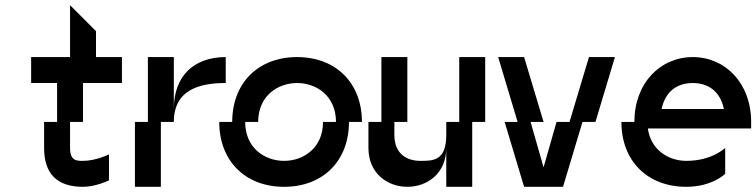

<svg xmlns="http://www.w3.org/2000/svg" viewBox="-20 -720 2915 740"><path d="M300 0C350 0 400 -25 400 -25V-125C400 -125 350 -100 300 -100C275 -100 250 -100 250 -150V-250H300V-400H450V-500H350V-600L250 -700V-500H100V-400H200V-250H150V-150C150 -50 200 0 300 0Z M550 -250H500V0H600V-250H650C650 -375 750 -400 850 -400V-500C725 -500 650 -425 650 -300V-500H550Z M875 -250H825C825 -100 925 0 1075 0C1225 0 1325 -100 1325 -250H1375C1375 -400 1275 -500 1125 -500C975 -500 875 -400 875 -250ZM925 -250H975C975 -350 1050 -400 1125 -400C1200 -400 1275 -350 1275 -250H1225C1225 -150 1150 -100 1075 -100C1000 -100 925 -150 925 -250Z M1450 -250H1400V-150C1400 -50 1475 0 1550 0C1625 0 1700 -50 1700 -150V0H1800V-250H1850V-500H1750V-250H1700V-200C1700 -100 1650 -100 1600 -100C1550 -100 1500 -125 1500 -200V-250H1550V-500H1450Z M1975 -250H1925L2000 0H2150L2225 -250H2275L2350 -500H2250L2175 -250H2125L2075 -75L2025 -250H2075L2000 -500H1900Z M2425 -250H2375C2375 -100 2475 0 2625 0C2725 0 2775 -50 2775 -50V-150C2775 -150 2725 -100 2625 -100C2557 -100 2488 -142 2477 -225H2875V-250C2875 -400 2775 -500 2650 -500C2525 -500 2425 -400 2425 -250ZM2530 -300C2544 -367 2589 -400 2650 -400C2711 -400 2756 -367 2770 -300Z"/></svg>

Font: LS-VG5000 Shifted
Style: Regular
Weight: 400
Designer: Justin Bihan, 2021
Foundry: Justin Bihan, 2021
Version: Version 1.000;Glyphs 3.1.2 (3151)